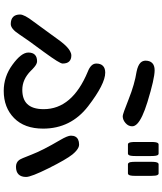

<svg xmlns="http://www.w3.org/2000/svg" viewBox="60 -890 879 1040"><g transform="rotate(90 500.0 -370.5)"><path d="M281.2 -316.9Q301.8 -316.9 313.2 -305.4Q324.7 -293.9 324.7 -269.5Q324.7 -261.7 309.8 -237.5Q294.9 -213.4 259.3 -164.6Q194.8 -78.1 166.5 -34.7Q136.7 11.2 110.8 11.2Q85 11.2 72 -1.7Q59.1 -14.6 59.1 -39.1Q59.1 -62.5 97.2 -111.8L205.6 -260.3Q233.9 -296.9 256.8 -309.6Q269.5 -316.9 281.2 -316.9ZM762.7 -358.9Q770 -358.9 776.9 -356.4Q795.4 -349.1 816.9 -323.2Q844.2 -289.1 891.6 -194.3Q939 -99.1 939 -72Q939 -44.9 925 -31Q911.1 -17.1 883.8 -17.1Q860.8 -17.1 847.7 -33.7Q840.8 -41.5 817.9 -101.6Q794.9 -161.6 738.8 -256.8Q715.3 -296.9 715.3 -314.5Q715.3 -343.3 736.3 -353.5Q747.6 -358.9 762.7 -358.9ZM312.5 -131.3Q326.7 -131.3 344.7 -115.7Q352.1 -109.9 356.9 -104.7Q361.8 -99.6 363.3 -98.1Q410.2 -51.3 466.8 -51.3Q517.1 -51.3 543 -77.1Q571.8 -106 571.8 -167Q571.8 -321.8 368.2 -406.2Q347.7 -414.1 336.2 -425.5Q324.7 -437 324.7 -452.1Q324.7 -475.6 337.2 -488Q349.6 -500.5 374 -500.5Q435.5 -500.5 556.2 -407.7Q677.2 -314 677.2 -164.1Q677.2 -63 620.1 -6.8Q563 49.3 472.7 49.3Q395.5 49.3 331.1 2Q265.1 -45.9 265.1 -84Q265.1 -107.4 277.1 -119.4Q289.1 -131.3 312.5 -131.3ZM361.3 -768.1Q406.2 -768.1 533.7 -729Q623.5 -701.2 651.4 -673.3Q664.6 -660.2 664.6 -646.5Q664.6 -625.5 647 -610.4Q629.9 -595.2 609.4 -595.2Q598.6 -595.2 517.8 -627.4Q437 -659.7 368.2 -670.4Q335 -677.2 320.3 -691.4Q309.1 -703.1 309.1 -718.8Q309.1 -742.2 322 -755.1Q335 -768.1 361.3 -768.1ZM749.5 -749Q749.5 -765.6 751.2 -774.4Q752.9 -783.2 756.1 -786.4Q759.3 -789.6 762.7 -789.6H812.5Q815.9 -789.6 819.3 -786.6Q825.7 -779.8 825.7 -749V-664.1Q825.7 -647.5 824 -638.7Q822.3 -629.9 819.1 -626.7Q815.9 -623.5 812.5 -623.5H762.7Q759.3 -623.5 755.9 -626.5Q749.5 -633.3 749.5 -664.1ZM856.9 -749Q856.9 -765.6 858.6 -774.4Q860.4 -783.2 863.5 -786.4Q866.7 -789.6 870.1 -789.6H919.9Q925.8 -789.6 928.7 -783.2Q933.1 -774.9 933.1 -749V-664.1Q933.1 -647.5 931.4 -638.7Q929.7 -629.9 926.5 -626.7Q923.3 -623.5 919.9 -623.5H870.1Q866.7 -623.5 863.5 -626.7Q860.4 -629.9 858.9 -636.2Q856.9 -647.5 856.9 -664.1Z"/></g></svg>

Font: YuPearl-Medium
Style: Medium
Weight: 500
Designer: Max Yao
Foundry: Max-Everyday
Version: Version 1.011; ttfautohint (v1.8.3)